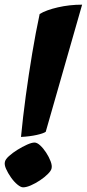

<svg xmlns="http://www.w3.org/2000/svg" viewBox="-22 -802 372 823"><path d="M68 -215Q76 -299 88.5 -391Q101 -483 116 -573Q131 -663 148 -742Q176 -759 226 -770.5Q276 -782 330 -782L174 -237Q164 -230 135 -223.5Q106 -217 68 -215ZM77 1Q67 1 52.5 -11Q38 -23 25 -41.5Q12 -60 4 -78Q-4 -96 -1 -108Q1 -119 16.5 -133Q32 -147 53 -160Q74 -173 94 -182Q114 -191 126 -191Q137 -191 150.5 -178.5Q164 -166 176 -147.5Q188 -129 195 -110.5Q202 -92 199 -80Q197 -70 183 -56Q169 -42 149.5 -29Q130 -16 110.5 -7.5Q91 1 77 1Z"/></svg>

Font: Texturina Black
Style: Italic
Weight: 900
Italic angle: -11°
Designer: Guillermo Torres Carreño
Foundry: Omnibus-Type
Version: Version 1.002; ttfautohint (v1.8.3)